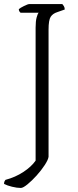

<svg xmlns="http://www.w3.org/2000/svg" viewBox="-53 -728 385 949"><path d="M50 201Q31 201 6.5 195Q-18 189 -33 181Q-33 173 -30.5 168Q-28 163 -26 161Q23 148 62.5 122Q102 96 123 66V-591Q123 -623 128 -641.5Q133 -660 138 -665H49Q46 -667 43 -671.5Q40 -676 40 -683Q47 -689 66 -698.5Q85 -708 93 -708H255Q258 -705 262.5 -698Q267 -691 267 -681L230 -668Q208 -661 197.5 -645Q187 -629 187 -581V47Q185 62 168 88Q151 114 128 139.5Q105 165 83 183Q61 201 50 201Z"/></svg>

Font: Texturina 72pt ExtraLight
Style: Regular
Weight: 200
Designer: Guillermo Torres Carreño
Foundry: Omnibus-Type
Version: Version 1.002; ttfautohint (v1.8.3)